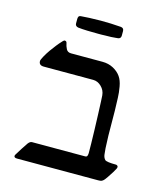

<svg xmlns="http://www.w3.org/2000/svg" viewBox="-100 -725 695 802"><g transform="rotate(15 247.5 -323.5)"><path d="M48.3 0Q35.2 0 35.2 -7.8Q35.2 -9.3 35.6 -10.7Q36.1 -12.2 36.6 -13.2Q43.5 -25.4 55.7 -43.9Q67.9 -62.5 74.2 -71.8Q82.5 -82.5 90.8 -82.5H320.3Q328.1 -82.5 329.8 -88.6Q331.5 -94.7 331.5 -99.6Q331.5 -112.3 331.1 -139.6Q330.6 -167 329.6 -200.4Q328.6 -233.9 327.4 -265.4Q326.2 -296.9 325.2 -319.6Q324.2 -342.3 323.7 -347.2Q321.8 -369.1 305.9 -384.5Q290 -399.9 270.5 -399.9H56.6Q35.2 -399.9 35.2 -418.5Q35.2 -423.8 43.9 -439.7Q52.7 -455.6 63 -470.2Q75.7 -487.3 83.7 -497.8Q91.8 -508.3 105 -522.5Q108.9 -526.4 110.8 -527.1Q112.8 -527.8 112.8 -527.8Q121.1 -527.8 122.6 -520Q125 -506.8 131.1 -494.9Q137.2 -482.9 152.3 -482.9H288.1Q314.5 -482.9 335.4 -471.7Q356.4 -460.4 368.2 -443.4Q379.4 -427.7 384 -401.6Q388.7 -375.5 389.2 -354Q391.6 -297.4 391.4 -244.9Q391.1 -192.4 394 -137.7Q395 -124.5 396.5 -111.3Q397.9 -98.1 405.8 -89.4Q413.1 -82.5 454.1 -82.5Q456.5 -82.5 459.7 -80.3Q462.9 -78.1 462.9 -73.7Q462.9 -71.8 460.9 -66.9Q458.5 -61.5 450.7 -49.1Q442.9 -36.6 434.6 -24.4Q426.3 -12.2 421.9 -7.8Q417 -3.4 412.8 -1.7Q408.7 0 398.4 0ZM240.2 -591.3Q219.2 -591.3 193.8 -592Q168.5 -592.8 153.3 -594.7Q140.1 -597.2 140.1 -609.4V-628.9Q140.1 -634.3 142.3 -638.7Q144.5 -643.1 153.3 -643.6Q163.1 -644.5 188 -645.8Q212.9 -647 237.3 -647Q259.3 -647 281 -646.2Q302.7 -645.5 324.7 -643.6Q337.9 -642.1 337.9 -628.9V-609.4Q337.9 -596.7 325.7 -594.7Q325.2 -594.7 322.5 -594.5Q319.8 -594.2 315.4 -593.8Q307.6 -592.8 295.7 -592.3Q283.7 -591.8 269 -591.8Q261.7 -591.3 254.4 -591.3Q247.1 -591.3 240.2 -591.3Z"/></g></svg>

Font: David Libre
Style: Regular
Weight: 400
Designer: Ismar David, J. Victor Gaultney, Annie Olsen and Meir Sadan
Foundry: Monotype Imaging Inc. & SIL International
Version: Version 1.100; ttfautohint (v1.8.4.7-5d5b)